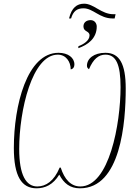

<svg xmlns="http://www.w3.org/2000/svg" viewBox="-20 -1010 733 1040"><path d="M354 -910H365C376 -948 396 -965 432 -965C485 -965 519 -910 590 -910H601L606 -933H594C529 -933 488 -990 436 -990C397 -990 368 -969 354 -910ZM405 -760 404 -749C457 -767 504 -803 504 -866C504 -885 491 -901 471 -901C448 -901 432 -888 432 -867C432 -836 465 -844 465 -818C465 -790 431 -769 405 -760ZM178 10C225 10 268 -10 301 -64C326 -17 359 10 413 10C634 10 661 -346 661 -531C661 -664 627 -724 551 -724C489 -724 451 -693 451 -654C451 -645 455 -640 462 -635C485 -690 514 -714 551 -714C609 -714 633 -660 633 -538C633 -340 572 0 415 0C364 0 329 -39 309 -102H303C273 -29 228 0 182 0C121 0 84 -62 84 -203C84 -412 154 -714 293 -714C337 -714 363 -676 363 -634C377 -637 383 -647 383 -661C383 -697 349 -724 297 -724C126 -724 55 -438 55 -209C55 -55 97 10 178 10Z"/></svg>

Font: Noto Serif Display Condensed Thin
Style: Italic
Weight: 100
Width: 3
Italic angle: -12°
Designer: Monotype Design Team
Foundry: Monotype Imaging Inc.
Version: Version 2.009